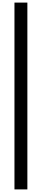

<svg xmlns="http://www.w3.org/2000/svg" viewBox="-20 -1082 322 1480"><path d="M91.5 378V-1062H191V378Z"/></svg>

Font: Overpass Medium
Style: Regular
Weight: 500
Designer: Delve Withrington, Dave Bailey, Thomas Jockin
Foundry: Delve Fonts LLC
Version: Version 4.000